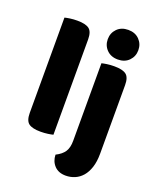

<svg xmlns="http://www.w3.org/2000/svg" viewBox="-163 -807 898 1098"><g transform="rotate(20 285.5 -258.0)"><path d="M151 8Q101 8 79 -8.5Q57 -25 57 -72V-652Q68 -655 88.5 -658Q109 -661 133 -661Q183 -661 205 -644.5Q227 -628 227 -581V-1Q216 2 195.5 5Q175 8 151 8ZM515 9Q515 58 503.5 93Q492 128 472.5 150.5Q453 173 427 184Q401 195 372 195Q328 195 303 168.5Q278 142 277 102Q313 84 329 59.5Q345 35 345 -7V-479Q356 -482 376.5 -485Q397 -488 421 -488Q471 -488 493 -471.5Q515 -455 515 -408ZM332 -621Q332 -659 357.5 -685Q383 -711 425 -711Q467 -711 492.5 -685Q518 -659 518 -621Q518 -583 492.5 -557Q467 -531 425 -531Q383 -531 357.5 -557Q332 -583 332 -621Z"/></g></svg>

Font: Baloo Chettan 2 ExtraBold
Style: Regular
Weight: 800
Designer: Maithili Shingre, Unnati Kotecha and Ek Type
Foundry: Ek Type
Version: Version 1.640;hotconv 1.0.111;makeotfexe 2.5.65597; ttfautoh